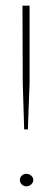

<svg xmlns="http://www.w3.org/2000/svg" viewBox="-20 -650 186 675"><path d="M65 -195 60 -358 59 -630H84V-359L78 -195ZM73 5Q63 5 56.5 -1.5Q50 -8 50 -18Q50 -26 56.5 -32.5Q63 -39 73 -39Q82 -39 89.5 -32.5Q97 -26 97 -18Q97 -8 89.5 -1.5Q82 5 73 5Z"/></svg>

Font: Alumni Sans SC Thin
Style: Regular
Weight: 100
Designer: Robert E. Leuschke
Foundry: Robert E. Leuschke
Version: Version 1.018